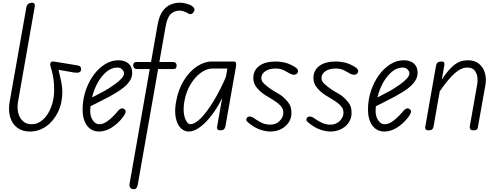

<svg xmlns="http://www.w3.org/2000/svg" viewBox="-20 -948 3612 1397"><path d="M197.5 9Q142 9 105.2 -19Q68.5 -47 54 -95.8Q39.5 -144.5 50 -206.5L172 -895.5Q174.5 -911.5 186.2 -920Q198 -928.5 210 -928.5Q223 -928.5 229.2 -922.2Q235.5 -916 232.5 -898L111.5 -209.5Q103.5 -165.5 112.5 -127.8Q121.5 -90 146.2 -67Q171 -44 209.5 -44Q256 -44 293.2 -78Q330.5 -112 352.2 -169Q374 -226 374 -294.5Q374 -352.5 365.5 -394.5Q357 -436.5 348 -464Q345.5 -471.5 345.2 -481Q345 -490.5 351.5 -496.5Q358 -502.5 376.5 -499.5L542.5 -472.5Q559 -470 564.8 -462.2Q570.5 -454.5 570.5 -445.5Q570.5 -427 556 -421.8Q541.5 -416.5 518 -420.5L406 -440Q418 -391.5 425.8 -352.5Q433.5 -313.5 433.5 -280Q433.5 -197 401.5 -131.8Q369.5 -66.5 316 -28.8Q262.5 9 197.5 9Z M701 9Q645 9 613 -34.5Q581 -78 581 -151Q581 -221 602.2 -285.5Q623.5 -350 660 -400.5Q696.5 -451 743.2 -480.2Q790 -509.5 841.5 -509.5Q888.5 -509.5 915.2 -485.5Q942 -461.5 942 -418.5Q942 -387 925 -360.8Q908 -334.5 882 -313.2Q856 -292 828.2 -275.5Q800.5 -259 778.5 -246.5Q749 -230 707.8 -209.8Q666.5 -189.5 638.5 -175Q637.5 -166 637 -156.8Q636.5 -147.5 636.5 -138Q636.5 -100 655.5 -72Q674.5 -44 702.5 -44Q732 -44 764.8 -68.5Q797.5 -93 828 -128.5Q847.5 -154 860.8 -158Q874 -162 883.5 -154.5Q890.5 -150 893.2 -143.2Q896 -136.5 891.8 -124.8Q887.5 -113 872.5 -93.5Q839 -49 792.8 -20Q746.5 9 701 9ZM650 -239Q671.5 -250.5 697 -263.5Q722.5 -276.5 745 -289Q780.5 -310 812 -332.2Q843.5 -354.5 863 -375.5Q882.5 -396.5 882.5 -414Q882.5 -428 869.5 -442.2Q856.5 -456.5 833 -456.5Q792.5 -456.5 755.8 -426.5Q719 -396.5 691.2 -347Q663.5 -297.5 650 -239Z M950.5 428.5Q940 428.5 933.2 422.8Q926.5 417 923.8 409Q921 401 922 393.5L1069.5 -445.5H983.5Q964.5 -445.5 956.8 -453Q949 -460.5 949 -472Q949 -484 954.8 -490.5Q960.5 -497 979 -497H1079L1127 -769Q1138 -831.5 1162.8 -866Q1187.5 -900.5 1220.5 -914.5Q1253.5 -928.5 1289.5 -928.5Q1309 -928.5 1335.5 -921.8Q1362 -915 1378 -903.5Q1386 -898 1392.2 -888.2Q1398.5 -878.5 1390.5 -863.5Q1382 -847 1370 -845.8Q1358 -844.5 1352 -848.5Q1338.5 -858 1320 -864.5Q1301.5 -871 1288.5 -871Q1249 -871 1222.8 -846.2Q1196.5 -821.5 1185 -755L1139.5 -497H1233Q1252 -497 1258.5 -490.2Q1265 -483.5 1265 -472Q1265 -459.5 1260 -452.5Q1255 -445.5 1237.5 -445.5H1130.5L982 397.5Q980 409.5 973 419Q966 428.5 950.5 428.5Z M1353 9Q1319 9 1293.8 -17.2Q1268.5 -43.5 1258.8 -92.2Q1249 -141 1261 -208Q1277.5 -298.5 1318.5 -364Q1359.5 -429.5 1413.2 -465Q1467 -500.5 1521.5 -500.5H1682Q1694.5 -500.5 1697 -489.2Q1699.5 -478 1696 -458.5L1620 -28Q1619 -23 1613.2 -11.5Q1607.5 0 1583.5 0Q1564.5 0 1561.2 -9Q1558 -18 1559.5 -25.5L1596.5 -235Q1563 -166 1521 -110.8Q1479 -55.5 1435.5 -23.2Q1392 9 1353 9ZM1321.5 -211Q1309 -136.5 1325 -90.5Q1341 -44.5 1365 -44.5Q1399 -44.5 1443.2 -90Q1487.5 -135.5 1534.5 -213.2Q1581.5 -291 1623.5 -387.5L1634.5 -449.5H1526.5Q1485.5 -449.5 1443.2 -420Q1401 -390.5 1368 -337Q1335 -283.5 1321.5 -211Z M1945.5 9Q1916.5 9 1878.2 -3Q1840 -15 1804.5 -42Q1786 -55.5 1776.5 -65.5Q1767 -75.5 1776 -89.5Q1781.5 -100 1796.5 -100Q1811.5 -100 1826.5 -89Q1843.5 -76.5 1876.2 -58.8Q1909 -41 1945.5 -41Q1987.5 -41 2014.5 -67.8Q2041.5 -94.5 2041.5 -128Q2041.5 -151.5 2030.2 -167.2Q2019 -183 2004.5 -194.5Q1989 -207.5 1963.5 -223.2Q1938 -239 1907.5 -257.5Q1877 -276.5 1850 -308.2Q1823 -340 1823 -380.5Q1823 -435.5 1865.8 -468Q1908.5 -500.5 1986 -500.5Q2014.5 -500.5 2047.2 -493.8Q2080 -487 2119 -465Q2139 -454 2145.5 -441.8Q2152 -429.5 2144.5 -417Q2138 -406.5 2123.5 -404.5Q2109 -402.5 2091 -412Q2078.5 -419 2050.2 -434.2Q2022 -449.5 1986 -449.5Q1939 -449.5 1910.2 -429.8Q1881.5 -410 1881.5 -380.5Q1881.5 -356.5 1904 -336.8Q1926.5 -317 1949.5 -300.5Q1980 -280.5 2007.2 -265.2Q2034.5 -250 2057.5 -225.5Q2076.5 -207.5 2088.5 -185.2Q2100.5 -163 2100.5 -124.5Q2100.5 -88 2080.5 -57.5Q2060.5 -27 2025.5 -9Q1990.5 9 1945.5 9Z M2383 9Q2354 9 2315.8 -3Q2277.5 -15 2242 -42Q2223.5 -55.5 2214 -65.5Q2204.5 -75.5 2213.5 -89.5Q2219 -100 2234 -100Q2249 -100 2264 -89Q2281 -76.5 2313.8 -58.8Q2346.5 -41 2383 -41Q2425 -41 2452 -67.8Q2479 -94.5 2479 -128Q2479 -151.5 2467.8 -167.2Q2456.5 -183 2442 -194.5Q2426.5 -207.5 2401 -223.2Q2375.5 -239 2345 -257.5Q2314.5 -276.5 2287.5 -308.2Q2260.5 -340 2260.5 -380.5Q2260.5 -435.5 2303.2 -468Q2346 -500.5 2423.5 -500.5Q2452 -500.5 2484.8 -493.8Q2517.5 -487 2556.5 -465Q2576.5 -454 2583 -441.8Q2589.5 -429.5 2582 -417Q2575.5 -406.5 2561 -404.5Q2546.5 -402.5 2528.5 -412Q2516 -419 2487.8 -434.2Q2459.5 -449.5 2423.5 -449.5Q2376.5 -449.5 2347.8 -429.8Q2319 -410 2319 -380.5Q2319 -356.5 2341.5 -336.8Q2364 -317 2387 -300.5Q2417.5 -280.5 2444.8 -265.2Q2472 -250 2495 -225.5Q2514 -207.5 2526 -185.2Q2538 -163 2538 -124.5Q2538 -88 2518 -57.5Q2498 -27 2463 -9Q2428 9 2383 9Z M2777.5 9Q2721.5 9 2689.5 -34.5Q2657.5 -78 2657.5 -151Q2657.5 -221 2678.8 -285.5Q2700 -350 2736.5 -400.5Q2773 -451 2819.8 -480.2Q2866.5 -509.5 2918 -509.5Q2965 -509.5 2991.8 -485.5Q3018.5 -461.5 3018.5 -418.5Q3018.5 -387 3001.5 -360.8Q2984.5 -334.5 2958.5 -313.2Q2932.5 -292 2904.8 -275.5Q2877 -259 2855 -246.5Q2825.5 -230 2784.2 -209.8Q2743 -189.5 2715 -175Q2714 -166 2713.5 -156.8Q2713 -147.5 2713 -138Q2713 -100 2732 -72Q2751 -44 2779 -44Q2808.5 -44 2841.2 -68.5Q2874 -93 2904.5 -128.5Q2924 -154 2937.2 -158Q2950.5 -162 2960 -154.5Q2967 -150 2969.8 -143.2Q2972.5 -136.5 2968.2 -124.8Q2964 -113 2949 -93.5Q2915.5 -49 2869.2 -20Q2823 9 2777.5 9ZM2726.5 -239Q2748 -250.5 2773.5 -263.5Q2799 -276.5 2821.5 -289Q2857 -310 2888.5 -332.2Q2920 -354.5 2939.5 -375.5Q2959 -396.5 2959 -414Q2959 -428 2946 -442.2Q2933 -456.5 2909.5 -456.5Q2869 -456.5 2832.2 -426.5Q2795.5 -396.5 2767.8 -347Q2740 -297.5 2726.5 -239Z M3098.5 0Q3079.5 0 3076 -8.8Q3072.5 -17.5 3074 -24.5L3152 -467Q3154 -479 3158.5 -486.2Q3163 -493.5 3171.2 -497Q3179.5 -500.5 3192.5 -500.5Q3207 -500.5 3211.2 -493.5Q3215.5 -486.5 3212.5 -469.5L3194.5 -369Q3242.5 -442 3285.5 -475.8Q3328.5 -509.5 3384.5 -509.5Q3434.5 -509.5 3465.5 -483.8Q3496.5 -458 3508.2 -417Q3520 -376 3512 -330.5L3457.5 -24.5Q3457 -18.5 3452.5 -9.2Q3448 0 3424.5 0Q3406 0 3401.2 -9.2Q3396.5 -18.5 3398 -27.5L3452 -333Q3457 -359 3453.2 -387.5Q3449.5 -416 3432.5 -436.2Q3415.5 -456.5 3380 -456.5Q3335.5 -456.5 3288 -414.2Q3240.5 -372 3179.5 -283.5L3134.5 -27.5Q3133.5 -21.5 3127.8 -10.8Q3122 0 3098.5 0Z"/></svg>

Font: Edu VIC WA NT Hand
Style: Regular
Weight: 400
Designer: Tina and Corey Anderson, Eben Sorkin, Mirko Velimirovic
Foundry: Google for Education
Version: Version 1.000